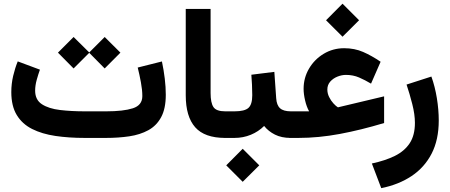

<svg xmlns="http://www.w3.org/2000/svg" viewBox="-20 -732 2387 1019"><path d="M542.5 0H429.7Q345.2 0 274.2 -10.5Q203.1 -21 150.6 -47.4Q98.1 -73.7 69.1 -121.3Q40 -168.9 40 -243.2Q40 -287.1 49.8 -328.9Q59.6 -370.6 74.2 -406.2L191.9 -362.3Q183.6 -339.4 175 -308.8Q166.5 -278.3 166.5 -251Q166.5 -202.1 202.6 -178.7Q238.8 -155.3 298.6 -148.2Q358.4 -141.1 429.7 -141.1H543.9Q634.3 -141.1 684.8 -157.2Q735.4 -173.3 735.4 -222.2Q735.4 -254.4 727.8 -295.4Q720.2 -336.4 710.9 -373.5L839.4 -405.8Q849.1 -359.9 854.5 -314.7Q859.9 -269.5 859.9 -229Q859.9 -155.8 835.4 -110.4Q811 -64.9 767.3 -41Q723.6 -17.1 666 -8.5Q608.4 0 542.5 0ZM370.6 -535.6 453.6 -453.6 535.6 -535.6 619.1 -452.6 535.6 -368.7 453.6 -451.7 370.6 -368.7 287.6 -452.6Z M965.8 -684.6H1097.7V-238.3Q1097.7 -186.5 1112.8 -163.8Q1127.9 -141.1 1175.3 -141.1H1187.5V0H1175.3Q1065.9 0 1015.9 -56.6Q965.8 -113.3 965.8 -226.6Z M1167.5 -141.1H1224.6Q1278.3 -141.1 1298.6 -159.4Q1318.8 -177.7 1318.8 -226.6Q1318.8 -255.4 1317.4 -282.5Q1315.9 -309.6 1314 -335.4L1436 -350.6L1445.8 -210.9Q1448.2 -173.8 1466.3 -157.5Q1484.4 -141.1 1523.9 -141.1H1534.2V0H1522.9Q1474.1 0 1439.2 -17.6Q1404.3 -35.2 1381.8 -63.5Q1352.1 -33.7 1311.3 -16.8Q1270.5 0 1224.6 0H1167.5ZM1268.1 57.6 1356 145.5 1268.1 232.9 1180.7 145.5Z M1797.9 -712.4 1885.7 -624.5 1797.9 -537.1 1710.4 -624.5ZM1620.6 -141.1Q1606.9 -165.5 1599.1 -199.5Q1591.3 -233.4 1591.3 -260.7Q1591.3 -318.8 1620.1 -367.9Q1648.9 -417 1698 -446.5Q1747.1 -476.1 1806.6 -476.1Q1861.8 -476.1 1907.2 -456.3Q1952.6 -436.5 2000 -404.3L1949.2 -288.1Q1917.5 -307.1 1885.7 -320.8Q1854 -334.5 1815.9 -334.5Q1793.5 -334.5 1770.5 -325.2Q1747.6 -315.9 1732.4 -298.6Q1717.3 -281.2 1717.3 -256.8Q1717.3 -236.3 1726.8 -217Q1736.3 -197.8 1749.5 -183.3Q1762.7 -168.9 1772.9 -162.6Q1774.9 -162.1 1780.8 -164.1L2018.6 -220.7V-79.1Q1895.5 -42 1783 -21Q1670.4 0 1564 0H1514.6V-141.1Z M2003.4 266.6 1953.6 135.7Q2024.4 120.6 2075.4 95.5Q2126.5 70.3 2154.3 28.3Q2182.1 -13.7 2182.1 -80.1Q2182.1 -124.5 2168 -179.9Q2153.8 -235.4 2137.7 -283.2L2269.5 -325.7Q2288.6 -272.5 2298.6 -210.9Q2308.6 -149.4 2308.6 -92.8Q2308.6 9.8 2270.8 83.3Q2232.9 156.7 2164.3 202.4Q2095.7 248 2003.4 266.6Z"/></svg>

Font: Vazirmatn FD NL ExtraBold
Style: Regular
Weight: 800
Designer: Saber Rastikerdar
Foundry: Saber Rastikerdar
Version: Version 33.003